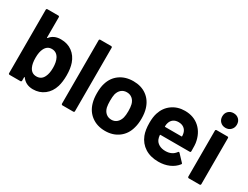

<svg xmlns="http://www.w3.org/2000/svg" viewBox="-67 -1248 2296 1774"><g transform="rotate(30 1081.5 -360.5)"><path d="M199 -50Q197 -52 195 -51.5Q193 -51 193 -48V-11Q193 -7 190 -3.5Q187 0 182 0H66Q61 0 57.5 -3Q54 -6 54 -11V-689Q54 -694 57.5 -697Q61 -700 66 -700H182Q187 -700 190 -697Q193 -694 193 -689V-472Q193 -469 195 -468.5Q197 -468 199 -470Q239 -522 314 -522Q385 -522 435 -485Q485 -448 507 -384Q525 -332 525 -259Q525 -191 510 -140Q489 -71 438 -31.5Q387 8 318 8Q240 8 199 -50ZM211 -161Q234 -111 286 -111Q340 -111 363 -161Q381 -197 381 -257Q381 -318 361 -356Q336 -403 285 -403Q237 -403 213 -356Q194 -320 194 -257Q194 -197 211 -161Z M618 -11V-689Q618 -694 621.5 -697Q625 -700 629 -700H745Q750 -700 753.5 -697Q757 -694 757 -689V-11Q757 -6 753.5 -3Q750 0 745 0H629Q625 0 621.5 -3.5Q618 -7 618 -11Z M861 -159Q849 -201 849 -258Q849 -322 862 -362Q884 -437 943.5 -479.5Q1003 -522 1088 -522Q1171 -522 1229 -480Q1287 -438 1310 -363Q1324 -318 1324 -260Q1324 -204 1312 -162Q1292 -83 1232 -37.5Q1172 8 1087 8Q1002 8 942 -36.5Q882 -81 861 -159ZM995 -188Q1004 -152 1028 -131.5Q1052 -111 1087 -111Q1120 -111 1143.5 -131.5Q1167 -152 1177 -188Q1184 -216 1184 -258Q1184 -300 1177 -328Q1168 -363 1144 -383Q1120 -403 1086 -403Q1052 -403 1028.5 -383.5Q1005 -364 995 -328Q989 -301 989 -258Q989 -217 995 -188Z M1426 -135Q1406 -186 1406 -264Q1406 -325 1420 -368Q1443 -440 1501 -481.5Q1559 -523 1637 -523Q1731 -523 1793 -467Q1855 -411 1870 -314Q1873 -296 1873 -243V-228Q1873 -217 1861 -217H1551Q1546 -217 1546 -212Q1548 -189 1555 -171Q1566 -143 1594.5 -126.5Q1623 -110 1663 -110Q1733 -110 1769 -160Q1772 -165 1776.5 -165.5Q1781 -166 1785 -162L1851 -92Q1859 -86 1852 -77Q1820 -36 1769 -14Q1718 8 1656 8Q1571 8 1512 -29.5Q1453 -67 1426 -135ZM1551 -302H1726Q1730 -302 1730 -306Q1730 -320 1726 -338Q1718 -369 1695 -386Q1672 -403 1637 -403Q1605 -403 1583 -387.5Q1561 -372 1552 -342Q1547 -327 1547 -306Q1547 -302 1551 -302Z M1966 -12V-503Q1966 -508 1969.5 -511Q1973 -514 1978 -514H2094Q2099 -514 2102 -511Q2105 -508 2105 -503V-12Q2105 -7 2102 -3.5Q2099 0 2094 0H1978Q1973 0 1969.5 -3.5Q1966 -7 1966 -12ZM2037 -729Q2071 -729 2093 -707.5Q2115 -686 2115 -651Q2115 -618 2093 -595.5Q2071 -573 2037 -573Q2003 -573 1981 -595Q1959 -617 1959 -651Q1959 -686 1981 -707.5Q2003 -729 2037 -729Z"/></g></svg>

Font: Barlow GEO Bold
Style: Regular
Weight: 700
Designer: Jeremy Tribby
Foundry: Tribby Type
Version: Version 1.408